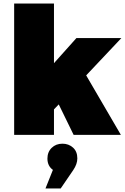

<svg xmlns="http://www.w3.org/2000/svg" viewBox="-20 -762 706 1085"><path d="M666 -547 467 -336 663 0H396L312 -172L285 -144V0H60V-742H285V-405L412 -547ZM333 50Q368 50 392.5 72Q417 94 417 133Q417 165 394 199L323 303H237L279 198Q248 176 248 134Q248 97 272 73.5Q296 50 333 50Z"/></svg>

Font: MontserratBlack
Style: Regular
Weight: 900
Designer: Julieta Ulanovsky
Foundry: Julieta Ulanovsky
Version: Version 4.000